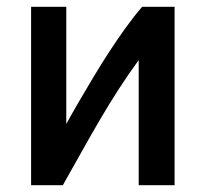

<svg xmlns="http://www.w3.org/2000/svg" viewBox="-20 -542 600 562"><path d="M71 0V-522H174V-179Q192 -212 212.5 -247Q233 -282 254.5 -318Q276 -354 299.5 -390Q323 -426 347 -459.5Q371 -493 396 -522H491V0H386V-366Q358 -328 328.5 -282.5Q299 -237 271 -189Q243 -141 216 -92.5Q189 -44 164 0Z"/></svg>

Font: Ubuntu Sans Mono Medium
Style: Regular
Weight: 500
Monospace: yes
Designer: Dalton Maag Ltd
Foundry: Dalton Maag Ltd
Version: Version 1.006